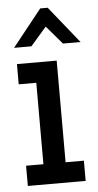

<svg xmlns="http://www.w3.org/2000/svg" viewBox="-53 -760 405 794"><g transform="rotate(-5 149.5 -363.5)"><path d="M161 -650 95 -574H23L145 -727H176L299 -574H226ZM194 -506V-84H270V0H30V-84H102V-422H29V-506Z"/></g></svg>

Font: Arvo
Style: Regular
Weight: 400
Designer: Anton Koovit (Cyrillic Expansion: Cyreal)
Foundry: Anton Koovit, Yassin Baggar
Version: Version 3.000